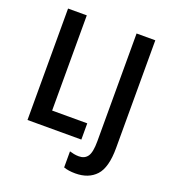

<svg xmlns="http://www.w3.org/2000/svg" viewBox="-161 -833 1030 1156"><g transform="rotate(20 353.5 -255.0)"><path d="M75 0V-714H195V-104H420V0ZM455 204Q411 204 380 193V90Q393 94 408 97Q423 100 440 100Q477 100 495.5 73.5Q514 47 514 -24V-714H634V-24Q634 102 586.5 153Q539 204 455 204Z"/></g></svg>

Font: Noto Sans Condensed SemiBold
Style: Regular
Weight: 600
Width: 3
Designer: Monotype Design Team
Foundry: Monotype Imaging Inc.
Version: Version 2.013; ttfautohint (v1.8.4.7-5d5b)